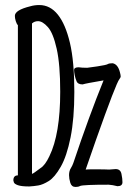

<svg xmlns="http://www.w3.org/2000/svg" viewBox="-20 -732 540 762"><path d="M96 8Q65 8 51 3Q37 -2 35 -8.5Q33 -15 33 -16Q33 -36 51 -36V-632Q46 -637 42.5 -648.5Q39 -660 39 -669Q39 -692 100 -707Q117 -712 136 -712Q179 -712 209.5 -674Q240 -636 257.5 -562Q275 -488 275 -367Q275 -261 260 -186.5Q245 -112 221 -70Q197 -28 173.5 -13.5Q150 1 132 4Q114 7 96 8ZM280 10Q264 10 259 -6.5Q254 -23 254 -37Q254 -54 262 -66Q267 -74 271 -85Q333 -270 391 -413Q320 -401 308 -397Q289 -397 284 -409Q279 -421 276.5 -433.5Q274 -446 274 -454Q274 -465 292 -465Q305 -463 326 -463Q330 -463 366 -468.5Q402 -474 407.5 -477.5Q413 -481 427 -481Q448 -477 456 -445Q459 -434 459 -428Q459 -425 454 -418Q441 -403 361 -177Q339 -115 320 -59Q326 -60 351 -60Q402 -60 413 -59Q420 -59 439 -61Q458 -61 462 -42Q466 -23 466 -9Q466 7 446 7Q427 2 411 1Q311 1 298 6Q291 10 280 10ZM107 -42Q111 -42 141 -65Q159 -76 176 -112Q219 -200 219 -368Q219 -476 205 -538.5Q191 -601 170 -624.5Q149 -648 131 -648Q117 -648 107 -639Z"/></svg>

Font: Moon Stars Kai T HW
Style: Regular
Weight: 400
Designer: GuiWonder
Version: Version 1.101